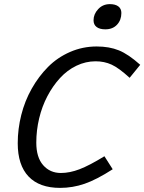

<svg xmlns="http://www.w3.org/2000/svg" viewBox="-20 -895 699 930"><path d="M490.2 -752.9Q462.9 -752.9 448 -764.2Q433.1 -775.4 433.1 -796.9Q433.1 -826.7 455.6 -850.8Q478 -875 512.2 -875Q538.6 -875 553.2 -864Q567.9 -853 567.9 -832Q567.9 -797.9 546.9 -775.4Q525.9 -752.9 490.2 -752.9ZM271 15.1Q170.9 15.1 118.4 -40Q65.9 -95.2 65.9 -201.2Q65.9 -270 83 -338.1Q100.1 -406.2 133.8 -465.8Q167.5 -525.4 212.9 -571Q258.3 -616.7 319.3 -643.3Q380.4 -669.9 448.2 -669.9Q509.3 -669.9 555.7 -651.1Q602.1 -632.3 659.2 -581.1L607.9 -518.1Q555.7 -565.9 520.5 -582Q485.4 -598.1 442.9 -598.1Q395 -598.1 350.3 -576.7Q305.7 -555.2 270.8 -517.1Q235.8 -479 209.7 -429.4Q183.6 -379.9 169.7 -321.8Q155.8 -263.7 155.8 -204.1Q155.8 -132.8 189 -95Q222.2 -57.1 274.9 -57.1Q317.9 -57.1 365.2 -75.2Q412.6 -93.3 485.8 -138.2L525.9 -75.2Q447.8 -24.9 389.9 -4.9Q332 15.1 271 15.1Z"/></svg>

Font: IntelOne Mono
Style: Italic
Weight: 400
Italic angle: -16°
Designer: Fred Shallcrass
Foundry: Frere-Jones Type LLC
Version: Version 1.200;hotconv 1.1.0;makeotfexe 2.6.0;FJTRelease1.2